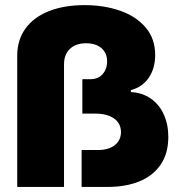

<svg xmlns="http://www.w3.org/2000/svg" viewBox="-20 -737 707 757"><path d="M313.5 -716.8Q390.1 -716.8 453.4 -694.8Q516.6 -672.9 554.2 -628.7Q591.8 -584.5 591.8 -520.5Q591.8 -467.8 566.7 -430.7Q541.5 -393.6 496.1 -381.8V-374Q541 -371.6 574.5 -348.4Q607.9 -325.2 625.7 -285.9Q643.6 -246.6 643.6 -197.3Q643.6 -132.3 613.5 -88.1Q583.5 -43.9 529.8 -22Q476.1 0 404.3 0H301.8V-145.5H366.2Q408.2 -145.5 432.6 -164.8Q457 -184.1 457 -216.8Q456.5 -251 429.4 -270Q402.3 -289.1 355.5 -289.1H304.7V-424.8H336.9Q366.7 -424.8 384.5 -444.6Q402.3 -464.4 402.3 -495.1Q402.3 -527.8 380.1 -547.1Q357.9 -566.4 319.3 -566.4Q278.8 -566.4 255.6 -544.2Q232.4 -522 232.4 -483.4V0H47.9V-517.6Q47.9 -579.1 80.1 -624Q112.3 -668.9 172.4 -692.9Q232.4 -716.8 313.5 -716.8Z"/></svg>

Font: Pretendard JP Black
Style: Regular
Weight: 900
Designer: Base glyphs from Inter by Rasmus Andersson; Hangeul glyphs from Noto Sans CJK(Source Han Sans) by Jang Soo-young and Kan
Foundry: Kil Hyung-jin
Version: Version 1.309